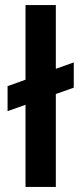

<svg xmlns="http://www.w3.org/2000/svg" viewBox="-20 -740 322 760"><path d="M10 -300V-399L272 -493V-393ZM81 0V-720H201V0Z"/></svg>

Font: DM Sans 24pt SemiBold
Style: Regular
Weight: 600
Designer: Colophon Foundry, Jonny Pinhorn
Foundry: Colophon Foundry
Version: Version 4.004;gftools[0.9.30]